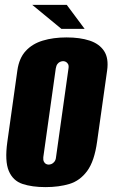

<svg xmlns="http://www.w3.org/2000/svg" viewBox="-20 -753 460 785"><path d="M166 12Q111 12 72 -1Q33 -14 16 -54Q-1 -94 10 -173L51 -465Q58 -515 85 -544.5Q112 -574 155 -587Q198 -600 252 -600Q307 -600 346.5 -587Q386 -574 405.5 -544.5Q425 -515 418 -465L377 -174Q366 -94 336.5 -54Q307 -14 264 -1Q221 12 166 12ZM179 -80Q184 -80 190.5 -82.5Q197 -85 202.5 -92Q208 -99 209 -110L260 -473Q262 -485 258 -491.5Q254 -498 248.5 -500.5Q243 -503 238 -503Q233 -503 226.5 -500.5Q220 -498 215 -491.5Q210 -485 208 -473L157 -110Q156 -99 159.5 -92Q163 -85 168.5 -82.5Q174 -80 179 -80ZM231 -635 112 -733H253L326 -635Z"/></svg>

Font: Alumni Sans Thin Black
Style: Italic
Weight: 900
Italic angle: -8°
Version: Version 1.016